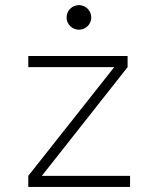

<svg xmlns="http://www.w3.org/2000/svg" viewBox="-20 -739 626 759"><path d="M91.8 0H494.1V-43.9H145.5L484.4 -473.6V-517.6H91.8V-473.6H431.6L91.8 -43.9ZM292 -621.6C318.8 -621.6 340.8 -643.1 340.8 -669.9C340.8 -696.8 318.8 -718.8 292 -718.8C265.1 -718.8 243.2 -696.8 243.2 -669.9C243.2 -643.1 265.1 -621.6 292 -621.6Z"/></svg>

Font: Cascadia Code PL ExtraLight
Style: Regular
Weight: 200
Monospace: yes
Designer: Aaron Bell
Foundry: Saja Typeworks
Version: Version 2404.023